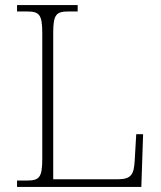

<svg xmlns="http://www.w3.org/2000/svg" viewBox="-20 -734 631 754"><path d="M47 0H535L542 -207H515L509 -104C506 -51 497 -30 443 -30H189V-606C189 -679 202 -689 251 -689H285V-714H47V-689H84C133 -689 146 -679 146 -605V-109C146 -35 133 -25 84 -25H47Z"/></svg>

Font: Noto Serif Lao ExtraLight
Style: Regular
Weight: 200
Designer: Monotype Design Team
Foundry: Monotype Imaging Inc.
Version: Version 2.003